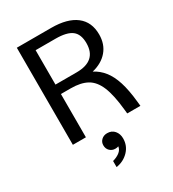

<svg xmlns="http://www.w3.org/2000/svg" viewBox="-224 -821 1080 1199"><g transform="rotate(-30 316.0 -221.5)"><path d="M90 0V-700H338Q454 -700 515.5 -652.5Q577 -605 577 -515Q577 -445 537 -398Q497 -351 426 -334Q467 -313 497 -275.5Q527 -238 546 -178.5Q565 -119 574 -29L577 0H482L479 -29Q468 -139 442.5 -200.5Q417 -262 372 -287Q327 -312 255 -312H184V0ZM184 -380H336Q481 -380 481 -508Q481 -572 445 -600Q409 -628 327 -628H184ZM257 257V213Q285 206 306.5 190Q328 174 331 150Q321 154 308 154Q285 154 269 138.5Q253 123 253 98Q253 75 269.5 59.5Q286 44 311 44Q344 44 363 66.5Q382 89 382 122Q382 175 346 212Q310 249 257 257Z"/></g></svg>

Font: Hedvig Letters Sans
Style: Regular
Weight: 400
Designer: Alexander Örn & Tor Weibull
Foundry: Kanon Foundry
Version: Version 1.000; ttfautohint (v1.8.4.7-5d5b)